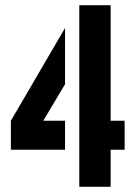

<svg xmlns="http://www.w3.org/2000/svg" viewBox="-20 -721 533 741"><path d="M286 0V-701H407V-255H461V-143H407V0ZM22 -143V-255L231 -613V-396L147 -255H231V-143Z"/></svg>

Font: Stick No Bills ExtraLight
Style: Bold
Weight: 700
Version: Version 2.000